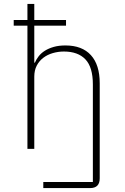

<svg xmlns="http://www.w3.org/2000/svg" viewBox="-20 -760 640 980"><path d="M201 169H454V-329Q454 -417 416 -457Q378 -497 306 -497Q277 -497 249.5 -489Q222 -481 201 -465Q180 -449 167.5 -425Q155 -401 155 -369V0H120V-629H50V-658H120V-740H155V-658H317V-629H155V-440H158Q165 -457 177.5 -473Q190 -489 209 -501Q228 -513 254 -520.5Q280 -528 314 -528Q399 -528 444 -478.5Q489 -429 489 -335V150Q489 200 440 200H201Z"/></svg>

Font: IBM Plex Mono ExtLt
Style: Regular
Weight: 200
Monospace: yes
Designer: Mike Abbink, Paul van der Laan, Pieter van Rosmalen
Foundry: Bold Monday
Version: Version 2.3